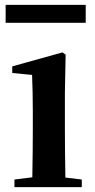

<svg xmlns="http://www.w3.org/2000/svg" viewBox="-20 -764 386 784"><path d="M245 -235Q245 -153 247 -39L314 -31V0H39V-31L112 -40Q114 -154 114 -235V-306Q114 -386 111 -458L30 -466V-493L235 -550L248 -541L245 -385ZM330 -744V-671H3V-744Z"/></svg>

Font: Source Han Serif JP
Style: Bold
Weight: 700
Designer: Ryoko NISHIZUKA  (kana & ideographs); Frank Grießhammer (Latin, Greek & Cyrillic); Wenlong ZHANG  (bopomofo); Sandoll Co
Foundry: Adobe Systems Incorporated
Version: Version 1.000;PS 1;hotconv 16.6.53;makeotf.lib2.5.65590